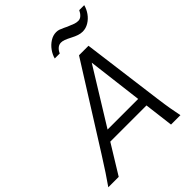

<svg xmlns="http://www.w3.org/2000/svg" viewBox="-255 -1033 1172 1172"><g transform="rotate(-45 331.0 -447.5)"><path d="M507.8 -188.5H195.3L79.6 0H-10.3Q17.6 -40 41 -75.2Q64.5 -110.4 101.6 -169.4L433.1 -696.3H515.1L584 -169.4Q591.8 -110.8 598.1 -75Q604.5 -39.1 612.3 0H531.2ZM235.8 -252.4H500L456.1 -609.4ZM434.1 -895Q447.8 -895 459 -891.1Q470.2 -887.2 487.8 -878.9L505.9 -870.1Q535.6 -857.4 549.8 -852.5Q564 -847.7 578.6 -847.7Q594.7 -847.7 607.7 -859.9Q620.6 -872.1 628.9 -890.1H671.9Q665 -862.8 647.5 -837.9Q629.9 -813 604.5 -797.6Q579.1 -782.2 551.3 -782.2Q534.2 -782.2 516.6 -788.1Q499 -793.9 478.5 -804.7Q452.1 -818.4 437.7 -823.7Q423.3 -829.1 410.2 -829.1Q392.6 -829.1 378.9 -817.1Q365.2 -805.2 357.9 -787.1H314.5Q321.3 -813.5 339.1 -838.4Q356.9 -863.3 382.1 -879.2Q407.2 -895 434.1 -895Z"/></g></svg>

Font: Lesson One Light
Style: Italic
Weight: 300
Italic angle: -14°
Designer: But Ko, Victor Gaultney, Annie Olsen, Julie Remington, Don Collingsworth, Eric Hays, Becca Hirsbrunner
Version: Version 1.100